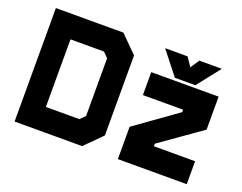

<svg xmlns="http://www.w3.org/2000/svg" viewBox="-110 -906 1400 1113"><g transform="rotate(20 590.0 -350.0)"><path d="M62.5 0V-700H479L582 -597V-103L479 0ZM204 -141.5H410.5L441 -172V-528L410.5 -558.5H204ZM135.5 -71H440.5L512.5 -143V-557.5L440.5 -629.5H135.5ZM135.5 -71V-629.5H440.5L512.5 -557.5V-143L440.5 -71ZM785 -71H1062H785V-173L1040.5 -362V-470H774H1040.5V-362L785 -173ZM699.5 0V-199.5L957 -383.5V-398.5H709V-540H1124.5V-336.5L870.5 -157.5V-141.5H1124.5V0ZM849 -556 737 -698H875.5L912 -644L948.5 -698H1087L975 -556ZM882.5 -595H939.5L982 -653L939.5 -595H882.5L840 -653Z"/></g></svg>

Font: Tourney Black
Style: Regular
Weight: 900
Version: Version 1.015